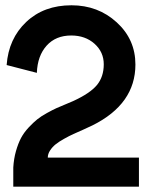

<svg xmlns="http://www.w3.org/2000/svg" viewBox="-20 -700 541 720"><path d="M29.8 0H501V-108.9H159.2Q159.2 -122.6 167.7 -135.7Q176.3 -148.9 188.5 -158.7Q200.7 -168.5 220.2 -179.4Q239.7 -190.4 255.6 -197.5Q271.5 -204.6 293.5 -214.4Q315.4 -224.1 327.1 -230Q487.8 -310.1 487.8 -458Q487.8 -552.2 417.7 -616.2Q347.7 -680.2 248 -680.2Q144.5 -680.2 78.4 -617.7Q12.2 -555.2 4.9 -456.1L118.2 -426.8Q120.6 -490.7 154.8 -528.8Q189 -566.9 247.1 -566.9Q299.8 -566.9 334.5 -535.9Q369.1 -504.9 369.1 -459Q369.1 -412.1 343.5 -381.1Q317.9 -350.1 253.9 -320.8Q246.6 -317.4 225.6 -308.8Q204.6 -300.3 191.2 -294.2Q177.7 -288.1 156 -276.1Q134.3 -264.2 119.6 -252.4Q105 -240.7 87.4 -221.9Q69.8 -203.1 58.8 -182.4Q47.9 -161.6 39.8 -133.1Q31.7 -104.5 29.8 -71.8Z"/></svg>

Font: Cakra Normal
Style: Regular
Weight: 400
Designer: Lucia Kollert, Vojtech Kollert
Foundry: OoM Type
Version: Version 1.000;Glyphs 3.1.1 (3148)